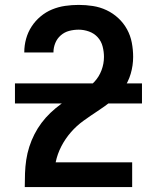

<svg xmlns="http://www.w3.org/2000/svg" viewBox="-20 -763 640 783"><path d="M81 0V-1Q81 -29 82 -56.5Q83 -84 87 -111Q91 -138 99.5 -164.5Q108 -191 120.5 -215.5Q133 -240 149.5 -262Q166 -284 186 -303Q206 -322 228.5 -338.5Q251 -355 275 -368.5Q299 -382 323 -396Q347 -410 365.5 -430Q384 -450 394 -476.5Q404 -503 404 -531Q404 -552 398.5 -573.5Q393 -595 378.5 -611Q364 -627 343 -634.5Q322 -642 301 -642Q281 -642 262 -637Q243 -632 228 -619Q213 -606 205.5 -587.5Q198 -569 198 -550Q198 -549 198 -549Q198 -549 198 -549H79Q79 -549 79 -549.5Q79 -550 79 -550Q79 -578 86.5 -605Q94 -632 109 -655Q124 -678 145.5 -696Q167 -714 192.5 -724.5Q218 -735 245.5 -739Q273 -743 301 -743Q330 -743 359 -738.5Q388 -734 414.5 -721.5Q441 -709 462.5 -689Q484 -669 498 -643.5Q512 -618 517.5 -589Q523 -560 523 -531Q523 -496 513 -462Q503 -428 482.5 -400Q462 -372 434.5 -350.5Q407 -329 378 -310Q349 -291 320.5 -270.5Q292 -250 269 -223.5Q246 -197 230 -166Q214 -135 207 -101H519V0ZM559 -341H41V-423H559Z"/></svg>

Font: Iosevka Custom Extended
Style: Bold
Weight: 700
Width: 7
Monospace: yes
Designer: Belleve Invis
Foundry: Belleve Invis
Version: Version 11.2.4; ttfautohint (v1.8.4)